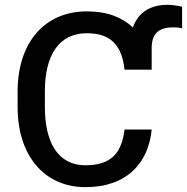

<svg xmlns="http://www.w3.org/2000/svg" viewBox="-20 -768 777 798"><path d="M610.4 -478.5V-568.8C610.4 -636.2 649.4 -654.3 699.7 -654.3C710.9 -654.3 724.6 -653.8 736.8 -650.4V-739.7C717.8 -745.1 694.8 -748 674.8 -748C625.5 -748 586.4 -731.9 559.6 -702.1C548.3 -689 539.1 -672.9 532.2 -653.8C510.3 -674.8 483.4 -691.4 451.7 -703.1C419.9 -714.8 382.8 -720.7 341.3 -720.7C164.6 -720.7 53.2 -590.3 53.2 -387.2V-323.2C53.2 -121.1 164.1 9.8 335.4 9.8C507.3 9.8 597.2 -90.8 610.4 -229.5H497.6C485.8 -134.3 444.3 -81.1 335.4 -81.1C217.3 -81.1 166.5 -181.6 166.5 -323.2V-388.2C166.5 -539.1 225.1 -629.9 341.3 -629.9C445.8 -629.9 487.3 -573.2 497.6 -478.5Z"/></svg>

Font: Bert Sans Medium
Style: Regular
Weight: 500
Designer: Christian Robertson (Google), Cristiano Sobral
Foundry: Google, Cristiano Sobral
Version: Version 3.101